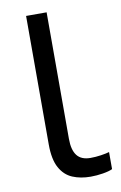

<svg xmlns="http://www.w3.org/2000/svg" viewBox="-83 -762 515 820"><g transform="rotate(-10 174.0 -352.0)"><path d="M243 10Q199 10 164.5 -4.5Q130 -19 110 -55.5Q90 -92 90 -157V-714H179V-165Q179 -117 197.5 -93Q216 -69 256 -69Q278 -69 301.5 -72.5Q325 -76 338 -80V-6Q324 1 296.5 5.5Q269 10 243 10Z"/></g></svg>

Font: utamil85
Style: Book
Weight: 400
Designer: Jelle Bosma - Monotype Design Team
Foundry: Monotype Imaging Inc.
Version: Version 2.003